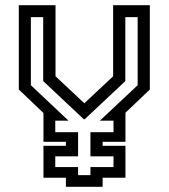

<svg xmlns="http://www.w3.org/2000/svg" viewBox="-20 -720 650 740"><path d="M234 0V-35H147.5V-158H234V-173.5H147.5V-284.5L52.5 -375V-700H194V-426L305 -322L416 -426V-700H557.5V-375L463.5 -285.5V-173.5H375.5V-158H463.5V-35H375.5V0ZM281 -45H328.5V-76H417.5V-117.5H328.5V-210.5H417.5V-255H365L510.5 -391.5V-654H463V-407.5L306 -260H303.5L146.5 -407.5V-654H99V-391.5L244 -255H193V-210.5H281V-117.5H193V-76H281Z"/></svg>

Font: Tourney Thin Medium
Style: Regular
Weight: 500
Version: Version 1.015